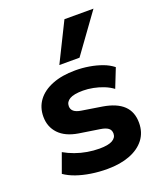

<svg xmlns="http://www.w3.org/2000/svg" viewBox="-143 -855 804 957"><g transform="rotate(-20 259.5 -376.5)"><path d="M261 11Q216 11 174.5 4.5Q133 -2 98.5 -14Q64 -26 38 -44L75 -146Q101 -131 131.5 -120Q162 -109 194.5 -103.5Q227 -98 258 -98Q305 -98 327 -110.5Q349 -123 349 -145Q349 -164 335.5 -174Q322 -184 295 -188L185 -205Q118 -216 83.5 -252.5Q49 -289 49 -343Q49 -392 76 -428.5Q103 -465 154.5 -485.5Q206 -506 277 -506Q314 -506 350 -500Q386 -494 417.5 -482.5Q449 -471 473 -452L433 -351Q413 -366 387 -376.5Q361 -387 332.5 -392.5Q304 -398 279 -398Q230 -398 208 -385Q186 -372 186 -349Q186 -332 198.5 -321.5Q211 -311 237 -307L344 -290Q416 -278 451.5 -244Q487 -210 487 -152Q487 -101 459 -64.5Q431 -28 380 -8.5Q329 11 261 11ZM212 -558 314 -764H468L319 -558Z"/></g></svg>

Font: Nunito Sans 10pt ExtraBold
Style: Regular
Weight: 800
Designer: Vernon Adams
Foundry: Vernon Adams
Version: Version 3.101;gftools[0.9.27]